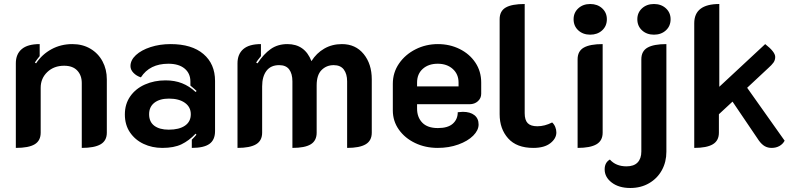

<svg xmlns="http://www.w3.org/2000/svg" viewBox="-20 -729 3970 958"><path d="M59 -413Q59 -459 88.5 -484Q118 -509 178 -509V-449Q166 -435 154 -417L160 -413Q190 -458 237 -483.5Q284 -509 341 -509Q392 -509 431 -486Q470 -463 491.5 -423Q513 -383 513 -333V-67Q513 -27 482 -9Q451 9 388 9V-315Q388 -353 365.5 -377Q343 -401 300 -401Q249 -401 216 -369.5Q183 -338 183 -291V-67Q183 -27 153 -9Q123 9 59 9Z M603 -158Q603 -210 630 -248.5Q657 -287 703.5 -307.5Q750 -328 806 -328Q852 -328 888.5 -313.5Q925 -299 956 -270L961 -275Q952 -284 930 -302V-322Q930 -363 901 -387Q872 -411 820 -411Q727 -411 683 -343Q661 -350 646 -365.5Q631 -381 631 -399Q631 -429 658 -454Q685 -479 731 -494Q777 -509 831 -509Q937 -509 995 -459.5Q1053 -410 1053 -325V-75Q1053 -31 1025 -11Q997 9 937 9V-32Q954 -49 960 -57L956 -62Q923 -27 885.5 -9Q848 9 790 9Q739 9 696.5 -11Q654 -31 628.5 -68.5Q603 -106 603 -158ZM932 -159Q932 -195 902.5 -216Q873 -237 823 -237Q777 -237 750.5 -216.5Q724 -196 724 -159Q724 -121 750 -101.5Q776 -82 822 -82Q874 -82 903 -102Q932 -122 932 -159Z M1165 -413Q1165 -459 1194 -484Q1223 -509 1282 -509V-449Q1264 -427 1258 -417L1265 -413Q1296 -460 1331 -484.5Q1366 -509 1414 -509Q1501 -509 1534 -424Q1559 -464 1598 -486.5Q1637 -509 1686 -509Q1754 -509 1794.5 -459.5Q1835 -410 1835 -333V-67Q1835 -27 1804.5 -9Q1774 9 1712 9V-323Q1712 -360 1695.5 -382Q1679 -404 1645 -404Q1609 -404 1584.5 -379.5Q1560 -355 1560 -303V-67Q1560 -27 1530.5 -9Q1501 9 1439 9V-323Q1439 -361 1423 -382.5Q1407 -404 1373 -404Q1331 -404 1309.5 -375.5Q1288 -347 1288 -298V-67Q1288 -27 1257.5 -9Q1227 9 1165 9Z M1940 -178V-311Q1940 -367 1971 -412Q2002 -457 2053.5 -483Q2105 -509 2165 -509Q2224 -509 2273.5 -484.5Q2323 -460 2352 -416.5Q2381 -373 2381 -317V-261Q2381 -239 2364.5 -224Q2348 -209 2323 -209H2061V-187Q2061 -144 2087 -117Q2113 -90 2165 -90Q2215 -90 2239.5 -112Q2264 -134 2264 -169Q2282 -171 2289 -171Q2326 -171 2347 -154.5Q2368 -138 2368 -108Q2368 -79 2341 -52Q2314 -25 2267 -8Q2220 9 2164 9Q2102 9 2051 -15.5Q2000 -40 1970 -82.5Q1940 -125 1940 -178ZM2268 -298V-317Q2268 -359 2239 -385Q2210 -411 2164 -411Q2118 -411 2089.5 -385.5Q2061 -360 2061 -317V-298Z M2473 -159V-633Q2473 -674 2503.5 -691.5Q2534 -709 2598 -709V-164Q2598 -130 2613 -114.5Q2628 -99 2661 -99Q2698 -99 2735 -118Q2745 -109 2750.5 -95.5Q2756 -82 2756 -68Q2756 -38 2726 -14.5Q2696 9 2641 9Q2558 9 2515.5 -38.5Q2473 -86 2473 -159Z M2842 -633Q2842 -666 2865.5 -687.5Q2889 -709 2925 -709Q2961 -709 2984.5 -687.5Q3008 -666 3008 -633Q3008 -599 2984.5 -577.5Q2961 -556 2925 -556Q2889 -556 2865.5 -577.5Q2842 -599 2842 -633ZM2862 -433Q2862 -474 2893 -491.5Q2924 -509 2987 -509V-67Q2987 -27 2956 -9Q2925 9 2862 9Z M3160 -633Q3160 -666 3183.5 -687.5Q3207 -709 3243 -709Q3279 -709 3302.5 -687.5Q3326 -666 3326 -633Q3326 -599 3302.5 -577.5Q3279 -556 3243 -556Q3207 -556 3183.5 -577.5Q3160 -599 3160 -633ZM2997 116Q2997 82 3023 67Q3053 101 3106 101Q3143 101 3161.5 81.5Q3180 62 3180 27V-433Q3180 -474 3211 -491.5Q3242 -509 3305 -509V28Q3305 79 3282.5 120Q3260 161 3219 185Q3178 209 3125 209Q3068 209 3032.5 182Q2997 155 2997 116Z M3895 -27Q3886 -10 3869 -0.5Q3852 9 3830 9Q3811 9 3796 0.5Q3781 -8 3767 -27L3635 -222L3567 -159V-67Q3567 -27 3536.5 -9Q3506 9 3444 9V-613Q3444 -709 3569 -709V-296L3798 -509Q3848 -470 3848 -445Q3848 -429 3839.5 -417Q3831 -405 3813 -389L3708 -291Z"/></svg>

Font: K2D
Style: Bold
Weight: 700
Designer: Katatrad Aksorn Co.,Ltd.
Foundry: Cadson Demak Co.,Ltd.
Version: Version 1.000; ttfautohint (v1.6)